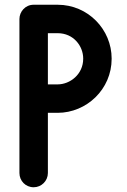

<svg xmlns="http://www.w3.org/2000/svg" viewBox="-20 -780 534 810"><path d="M223 -304C345 -304 451 -403 451 -532V-533C451 -655 352 -760 223 -760H122C86 -760 62 -730 62 -700V-50C62 -17 88 10 122 10C155 10 182 -17 182 -50V-304ZM331 -533V-532C331 -467 276 -424 223 -424H182V-640H223C291 -640 331 -585 331 -533Z"/></svg>

Font: LS
Style: Bold
Weight: 700
Designer: BSozoo
Foundry: BSozoo
Version: Version 001.000